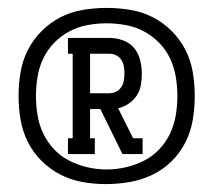

<svg xmlns="http://www.w3.org/2000/svg" viewBox="-20 -904 540 486"><path d="M152 -514V-554H164V-768H152V-808H257Q274 -808 291 -802Q308 -796 319 -783Q330 -770 334.5 -752.5Q339 -735 339 -718Q339 -703 336.5 -688.5Q334 -674 326 -662Q318 -650 305.5 -641.5Q293 -633 279 -630L317 -554H341V-514H290L234 -628H208V-554H220V-514ZM208 -668H257Q266 -668 274 -672Q282 -676 287 -683.5Q292 -691 293.5 -700Q295 -709 295 -718Q295 -727 293.5 -736Q292 -745 287 -752.5Q282 -760 274 -764Q266 -768 257 -768H208ZM247 -438Q217 -438 187.5 -443.5Q158 -449 132 -462.5Q106 -476 84.5 -497.5Q63 -519 50 -545.5Q37 -572 32 -601.5Q27 -631 27 -661Q27 -691 32 -721Q37 -751 50.5 -777.5Q64 -804 85.5 -825.5Q107 -847 133.5 -860.5Q160 -874 190 -879Q220 -884 250 -884Q280 -884 310 -879Q340 -874 366.5 -860.5Q393 -847 414.5 -825.5Q436 -804 449.5 -777.5Q463 -751 468 -721Q473 -691 473 -661Q473 -631 468 -601Q463 -571 449.5 -544Q436 -517 414 -495.5Q392 -474 364.5 -461Q337 -448 307 -443Q277 -438 247 -438ZM250 -475Q274 -475 298 -480.5Q322 -486 344 -497Q366 -508 383 -526Q400 -544 410.5 -566Q421 -588 425 -612.5Q429 -637 429 -661Q429 -685 425 -709.5Q421 -734 410.5 -756Q400 -778 383 -795.5Q366 -813 344.5 -824.5Q323 -836 298.5 -840.5Q274 -845 250 -845Q226 -845 201.5 -840.5Q177 -836 155.5 -824.5Q134 -813 117 -795.5Q100 -778 89.5 -756Q79 -734 75 -709.5Q71 -685 71 -661Q71 -637 75 -612.5Q79 -588 89.5 -566Q100 -544 117 -526Q134 -508 156 -497Q178 -486 202 -480.5Q226 -475 250 -475Z"/></svg>

Font: Iosevka Slab
Style: Regular
Weight: 400
Monospace: yes
Designer: Belleve Invis
Foundry: Belleve Invis
Version: Version 11.2.4; ttfautohint (v1.8.3)